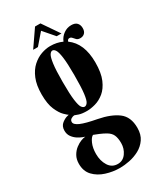

<svg xmlns="http://www.w3.org/2000/svg" viewBox="-227 -738 887 1063"><g transform="rotate(-30 216.5 -207.0)"><path d="M210 249Q164.5 249 121.2 235.2Q78 221.5 50.2 192.2Q22.5 163 22.5 116Q22.5 86.5 34.8 65Q47 43.5 65 29.8Q83 16 100.5 9.5Q118 3 128.5 3Q125.5 2 112.2 -3Q99 -8 83.5 -18.2Q68 -28.5 56.5 -44.5Q45 -60.5 45 -83.5Q45 -112.5 65 -127.8Q85 -143 101 -146Q107.5 -148 110 -147.5Q104 -151 86 -168.5Q68 -186 52 -222.5Q36 -259 36 -320Q36 -379.5 52.8 -419.8Q69.5 -460 96.2 -484Q123 -508 153 -518.5Q183 -529 210 -529Q253 -529 287 -513Q297.5 -539 319.8 -555Q342 -571 369 -571Q394 -571 405.5 -558.2Q417 -545.5 417 -525Q417 -504.5 406.2 -493.8Q395.5 -483 378 -483Q362.5 -483 354.8 -490.8Q347 -498.5 340.8 -506.2Q334.5 -514 325 -514Q313 -514 309.5 -500Q382.5 -448 382.5 -325.5Q382.5 -259 364.8 -217.8Q347 -176.5 319.8 -154.2Q292.5 -132 262.8 -123.8Q233 -115.5 209 -115.5Q178 -115.5 159.2 -121.5Q140.5 -127.5 135.5 -130Q134.5 -130 133 -130Q126 -130 115 -123.8Q104 -117.5 104 -104.5Q104 -88 135.2 -74.2Q166.5 -60.5 236.5 -47.5Q314.5 -32.5 358.8 0.8Q403 34 403 104Q403 147 383.5 175.2Q364 203.5 333.8 219.8Q303.5 236 270.2 242.5Q237 249 210 249ZM209 -142.5Q219 -142.5 227.8 -154.5Q236.5 -166.5 241.5 -205.2Q246.5 -244 246.5 -323.5Q246.5 -398.5 241.2 -436.8Q236 -475 227.5 -488.2Q219 -501.5 209 -501.5Q199 -501.5 190.5 -488.2Q182 -475 176.8 -436.2Q171.5 -397.5 171.5 -322Q171.5 -243.5 176.8 -205Q182 -166.5 190.5 -154.5Q199 -142.5 209 -142.5ZM210 224Q243 224 263 196Q283 168 283 132.5Q283 100.5 274 80.5Q265 60.5 240 46.5Q225.5 38 203.2 28.5Q181 19 170.5 15.5Q156.5 22 144.2 49.8Q132 77.5 132 115.5Q132 160 152.2 192Q172.5 224 210 224ZM119 -558 192.5 -664.5H227L300 -558H269.5L209.5 -627.5L149.5 -558Z"/></g></svg>

Font: Imbue 50pt ExtraBold
Style: Regular
Weight: 800
Designer: Tyler Finck
Foundry: Etcetera Type Company
Version: Version 1.102; ttfautohint (v1.8.3)